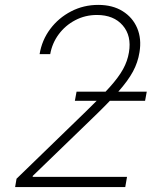

<svg xmlns="http://www.w3.org/2000/svg" viewBox="-20 -757 655 777"><path d="M41.2 0 46.9 -33.7 326.7 -305Q387.4 -363.6 423.7 -403.9Q459.9 -444.2 478 -477.1Q496.1 -509.9 501.8 -545.1Q513.1 -611.9 476.7 -654.1Q440.3 -696.4 372.2 -696.4Q324.6 -696.4 284.4 -675.2Q244.3 -654.1 217.7 -618.3Q191.1 -582.4 183.2 -538H140.3Q149.5 -594.5 183.2 -639.6Q217 -684.7 267.6 -710.9Q318.2 -737.2 377.5 -737.2Q435.4 -737.2 476 -712Q516.7 -686.8 535.2 -643.3Q553.6 -599.8 544.4 -545.1Q538 -504.6 518.1 -467.5Q498.2 -430.4 457.7 -384.8Q417.3 -339.1 348 -272.7L112.6 -45.1L112.2 -41.2H494L486.9 0ZM283 -349.1 289.8 -386H573.9L567.1 -349.1Z"/></svg>

Font: Inter UI Extra Light
Style: Italic
Weight: 200
Italic angle: -9.39999°
Designer: Rasmus Andersson
Foundry: rsms
Version: 3.2;8d6f07862